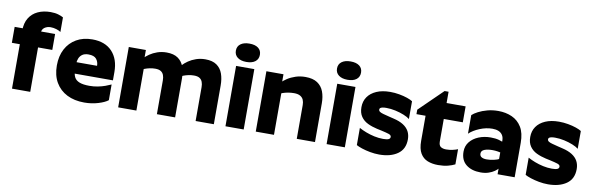

<svg xmlns="http://www.w3.org/2000/svg" viewBox="-50 -1195 5134 1660"><g transform="rotate(10 2517.0 -364.5)"><path d="M407 -683V-555Q394 -565 368.5 -573Q343 -581 317 -581Q287 -581 263.5 -564.5Q240 -548 240 -510V0H80V-510Q80 -576 107.5 -620.5Q135 -665 183.5 -687.5Q232 -710 295 -710Q336 -710 365 -700.5Q394 -691 407 -683ZM10 -390V-530H365V-390Z M589 -307V-251Q589 -215 602 -190Q615 -165 647 -152.5Q679 -140 734 -140Q773 -140 808 -147Q843 -154 872 -164.5Q901 -175 922 -185V-47Q895 -25 837.5 -7.5Q780 10 715 10Q628 10 563.5 -22.5Q499 -55 463 -116.5Q427 -178 427 -265Q427 -348 459.5 -409.5Q492 -471 551.5 -505.5Q611 -540 691 -540Q804 -540 865.5 -474Q927 -408 927 -295V-222H583V-322H770Q770 -357 750 -381.5Q730 -406 681 -406Q648 -406 628 -392.5Q608 -379 598.5 -356.5Q589 -334 589 -307Z M1012 -530H1162V-415L1172 -397V0H1012ZM1271 -385Q1246 -385 1222.5 -380Q1199 -375 1179.5 -367.5Q1160 -360 1147 -352V-452Q1167 -474 1196 -494Q1225 -514 1262.5 -527Q1300 -540 1344 -540Q1406 -540 1443 -514Q1480 -488 1496 -443Q1512 -398 1512 -340V0H1352V-297Q1352 -323 1344.5 -343Q1337 -363 1319.5 -374Q1302 -385 1271 -385ZM1611 -385Q1586 -385 1562.5 -380Q1539 -375 1519.5 -367.5Q1500 -360 1487 -352V-452Q1507 -474 1536 -494Q1565 -514 1602.5 -527Q1640 -540 1684 -540Q1746 -540 1783 -514Q1820 -488 1836 -443Q1852 -398 1852 -340V0H1692V-297Q1692 -323 1684.5 -343Q1677 -363 1659.5 -374Q1642 -385 1611 -385Z M1954 -530H2114V0H1954ZM2035 -579Q1986 -579 1957.5 -600.5Q1929 -622 1929 -660Q1929 -698 1957.5 -719Q1986 -740 2035 -740Q2085 -740 2112.5 -719Q2140 -698 2140 -660Q2140 -622 2112.5 -600.5Q2085 -579 2035 -579Z M2220 -530H2370V-415L2380 -397V0H2220ZM2489 -385Q2462 -385 2436.5 -380.5Q2411 -376 2390 -368.5Q2369 -361 2355 -352V-452Q2375 -474 2406 -494Q2437 -514 2476.5 -527Q2516 -540 2562 -540Q2628 -540 2667 -514Q2706 -488 2723 -443Q2740 -398 2740 -340V0H2580V-297Q2580 -323 2571.5 -342.5Q2563 -362 2543 -373.5Q2523 -385 2489 -385Z M2842 -530H3002V0H2842ZM2923 -579Q2874 -579 2845.5 -600.5Q2817 -622 2817 -660Q2817 -698 2845.5 -719Q2874 -740 2923 -740Q2973 -740 3000.5 -719Q3028 -698 3028 -660Q3028 -622 3000.5 -600.5Q2973 -579 2923 -579Z M3374 -318Q3426 -306 3460 -284.5Q3494 -263 3510.5 -232.5Q3527 -202 3527 -162Q3527 -76 3465.5 -33Q3404 10 3305 10Q3265 10 3224.5 2.5Q3184 -5 3151 -16Q3118 -27 3101 -37V-188Q3128 -173 3163 -159.5Q3198 -146 3237 -137.5Q3276 -129 3314 -129Q3347 -129 3362 -135.5Q3377 -142 3377 -157Q3377 -173 3354 -180.5Q3331 -188 3286 -198L3248 -206Q3203 -216 3165.5 -234Q3128 -252 3105.5 -284.5Q3083 -317 3083 -367Q3083 -419 3109.5 -457.5Q3136 -496 3186 -518Q3236 -540 3306 -540Q3346 -540 3385.5 -533Q3425 -526 3457 -515Q3489 -504 3505 -493V-337Q3487 -352 3452.5 -366Q3418 -380 3377 -389Q3336 -398 3296 -398Q3278 -398 3265 -395.5Q3252 -393 3245 -388Q3238 -383 3238 -374Q3238 -362 3249 -354.5Q3260 -347 3281 -341.5Q3302 -336 3333 -328Z M3969 -21Q3944 -8 3907.5 1.5Q3871 11 3821 11Q3770 11 3729.5 -5Q3689 -21 3665.5 -60.5Q3642 -100 3642 -170V-390H3562V-429L3767 -629H3802V-530H3969V-390H3802V-193Q3802 -158 3820 -146Q3838 -134 3867 -134Q3897 -134 3925 -140.5Q3953 -147 3969 -154Z M4340 -135 4351 -58Q4339 -42 4316.5 -26Q4294 -10 4263.5 0Q4233 10 4195 10Q4116 10 4067.5 -28.5Q4019 -67 4019 -142Q4019 -192 4048 -228Q4077 -264 4125 -283.5Q4173 -303 4230 -303Q4273 -303 4302.5 -294.5Q4332 -286 4346 -278L4352 -184Q4336 -190 4312 -194Q4288 -198 4265 -198Q4221 -198 4193.5 -187Q4166 -176 4166 -151Q4166 -129 4183 -119.5Q4200 -110 4227 -110Q4256 -110 4288.5 -117Q4321 -124 4340 -135ZM4333 -293Q4333 -323 4320 -342.5Q4307 -362 4284.5 -371Q4262 -380 4232 -380Q4177 -380 4121 -357Q4065 -334 4030 -301V-464Q4048 -481 4081.5 -498.5Q4115 -516 4159.5 -528Q4204 -540 4255 -540Q4321 -540 4375 -516Q4429 -492 4461 -440Q4493 -388 4493 -302V0H4343V-89L4333 -103Z M4856 -318Q4908 -306 4942 -284.5Q4976 -263 4992.5 -232.5Q5009 -202 5009 -162Q5009 -76 4947.5 -33Q4886 10 4787 10Q4747 10 4706.5 2.5Q4666 -5 4633 -16Q4600 -27 4583 -37V-188Q4610 -173 4645 -159.5Q4680 -146 4719 -137.5Q4758 -129 4796 -129Q4829 -129 4844 -135.5Q4859 -142 4859 -157Q4859 -173 4836 -180.5Q4813 -188 4768 -198L4730 -206Q4685 -216 4647.5 -234Q4610 -252 4587.5 -284.5Q4565 -317 4565 -367Q4565 -419 4591.5 -457.5Q4618 -496 4668 -518Q4718 -540 4788 -540Q4828 -540 4867.5 -533Q4907 -526 4939 -515Q4971 -504 4987 -493V-337Q4969 -352 4934.5 -366Q4900 -380 4859 -389Q4818 -398 4778 -398Q4760 -398 4747 -395.5Q4734 -393 4727 -388Q4720 -383 4720 -374Q4720 -362 4731 -354.5Q4742 -347 4763 -341.5Q4784 -336 4815 -328Z"/></g></svg>

Font: Roundo Variable
Style: Regular
Weight: 200
Designer: Shiva Nallaperumal
Foundry: Indian Type Foundry
Version: Version 2.000